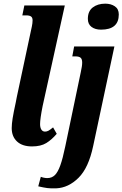

<svg xmlns="http://www.w3.org/2000/svg" viewBox="-20 -790 669 1049"><path d="M44 -90Q44 -112 49 -143.5Q54 -175 66 -230L72 -261L149 -622Q150 -626 154 -645Q158 -664 158 -679Q158 -694 149.5 -700Q141 -706 123 -706H102L113 -760H334L213 -211Q199 -141 199 -112Q199 -93 206 -82Q213 -71 226 -71Q236 -71 245 -76Q254 -81 270 -94L290 -59Q263 -27 233 -8.5Q203 10 155 10Q102 10 73 -17Q44 -44 44 -90ZM460 -687Q460 -729 487 -749.5Q514 -770 555 -770Q586 -770 607.5 -755.5Q629 -741 629 -711Q629 -628 532 -628Q500 -628 480 -643Q460 -658 460 -687ZM189 228 203 176Q210 179 220 181Q230 183 238 183Q263 183 279.5 167Q296 151 309.5 113.5Q323 76 337 8L421 -394Q429 -429 429 -448Q429 -467 420.5 -474.5Q412 -482 391 -482H375L385 -536H605L489 8Q464 127 409 181.5Q354 236 287 239Q258 240 238.5 237.5Q219 235 189 228Z"/></svg>

Font: Noto Serif CondExtraBold
Style: Italic
Weight: 800
Width: 3
Italic angle: -12°
Designer: Monotype Design Team
Foundry: Monotype Imaging Inc.
Version: Version 1.001